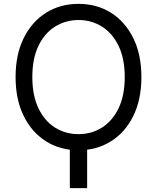

<svg xmlns="http://www.w3.org/2000/svg" viewBox="-20 -757 801 980"><path d="M424.8 -20V203.1H336.4V-20ZM701.7 -363.8Q701.7 -248.5 660.2 -164.8Q618.7 -81.1 546.1 -35.6Q473.6 9.8 380.9 9.8Q287.6 9.8 215.1 -35.6Q142.6 -81.1 101.1 -164.8Q59.6 -248.5 59.6 -363.8Q59.6 -479 101.1 -562.7Q142.6 -646.5 215.1 -691.9Q287.6 -737.3 380.9 -737.3Q474.1 -737.3 546.4 -691.9Q618.7 -646.5 660.2 -562.7Q701.7 -479 701.7 -363.8ZM616.7 -363.8Q616.7 -458 585.2 -522.9Q553.7 -587.9 500.2 -621.3Q446.8 -654.8 380.9 -654.8Q314.9 -654.8 261.2 -621.3Q207.5 -587.9 176.3 -522.9Q145 -458 145 -363.8Q145 -269.5 176.3 -204.3Q207.5 -139.2 261 -105.7Q314.5 -72.3 380.9 -72.3Q446.8 -72.3 500.2 -105.7Q553.7 -139.2 585.2 -204.3Q616.7 -269.5 616.7 -363.8Z"/></svg>

Font: Sahel VF Regular
Style: Regular
Weight: 400
Foundry: Saber Rastikerdar (saber.rastikerdar@gmail.com)
Version: Version 3.4.0